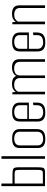

<svg xmlns="http://www.w3.org/2000/svg" viewBox="1030 -1700 674 2775"><g transform="rotate(-90 1367.5 -313.0)"><path d="M64 0V-630H102V-470H232Q277 -470 299.5 -464Q322 -458 329.5 -439Q337 -420 337 -381V-129Q337 -75 333.5 -47Q330 -19 315 -9.5Q300 0 262 0ZM102 -31H248Q271 -31 281.5 -37.5Q292 -44 295.5 -61Q299 -78 299 -110V-356Q299 -388 297.5 -405.5Q296 -423 284 -431Q272 -439 241 -439H102Z M459 -629H497V0H459Z M745 4Q691 4 663 -12Q635 -28 625 -52.5Q615 -77 615 -101V-370Q615 -395 625 -419Q635 -443 664.5 -459Q694 -475 752 -475Q809 -475 838 -459Q867 -443 878 -419Q889 -395 889 -370V-115Q889 -84 877.5 -56.5Q866 -29 835 -12.5Q804 4 745 4ZM745 -27Q795 -27 823 -48Q851 -69 851 -116V-364Q851 -405 824 -425Q797 -445 752 -445Q708 -445 680.5 -425.5Q653 -406 653 -364V-108Q653 -66 680 -46.5Q707 -27 745 -27Z M1128 4Q1074 4 1046 -12Q1018 -28 1008 -52.5Q998 -77 998 -101V-370Q998 -395 1008 -419Q1018 -443 1047.5 -459Q1077 -475 1135 -475Q1192 -475 1221 -459Q1250 -443 1261 -419Q1272 -395 1272 -370V-252L1234 -250V-364Q1234 -405 1207 -425Q1180 -445 1135 -445Q1091 -445 1063.5 -425.5Q1036 -406 1036 -364V-108Q1036 -66 1063 -46.5Q1090 -27 1128 -27Q1178 -27 1206 -48Q1234 -69 1234 -116V-169L1272 -174V-115Q1272 -84 1260.5 -56.5Q1249 -29 1218 -12.5Q1187 4 1128 4ZM1006 -233V-256H1272V-233Z M1391 0V-472H1421L1425 -423Q1442 -448 1470 -462.5Q1498 -477 1541 -477Q1583 -477 1607.5 -466.5Q1632 -456 1645 -438.5Q1658 -421 1662 -402L1652 -395Q1658 -425 1677.5 -443Q1697 -461 1723.5 -469Q1750 -477 1777 -477Q1830 -477 1855.5 -460.5Q1881 -444 1890 -420Q1899 -396 1899 -374V0H1861V-362Q1861 -407 1833.5 -426.5Q1806 -446 1763 -446Q1722 -446 1693 -426.5Q1664 -407 1664 -363V0H1626V-363Q1626 -407 1598.5 -426.5Q1571 -446 1527 -446Q1487 -446 1465 -430.5Q1443 -415 1429 -392V0Z M2141 4Q2087 4 2059 -12Q2031 -28 2021 -52.5Q2011 -77 2011 -101V-370Q2011 -395 2021 -419Q2031 -443 2060.5 -459Q2090 -475 2148 -475Q2205 -475 2234 -459Q2263 -443 2274 -419Q2285 -395 2285 -370V-252L2247 -250V-364Q2247 -405 2220 -425Q2193 -445 2148 -445Q2104 -445 2076.5 -425.5Q2049 -406 2049 -364V-108Q2049 -66 2076 -46.5Q2103 -27 2141 -27Q2191 -27 2219 -48Q2247 -69 2247 -116V-169L2285 -174V-115Q2285 -84 2273.5 -56.5Q2262 -29 2231 -12.5Q2200 4 2141 4ZM2019 -233V-256H2285V-233Z M2404 -472H2434L2438 -423Q2454 -447 2482.5 -462Q2511 -477 2554 -477Q2616 -477 2646.5 -451Q2677 -425 2677 -374V0H2639V-362Q2639 -406 2612 -425.5Q2585 -445 2540 -445Q2502 -445 2479 -430Q2456 -415 2442 -392V0H2404Z"/></g></svg>

Font: Smooch Sans Thin Light
Style: Regular
Weight: 300
Version: Version 1.010